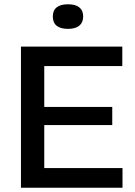

<svg xmlns="http://www.w3.org/2000/svg" viewBox="-20 -878 630 898"><path d="M78 0V-660H187V0ZM143 0V-92H553V0ZM143 -293V-378H505V-293ZM143 -569V-660H552V-569ZM298 -743Q263 -743 245 -757.5Q227 -772 227 -801Q227 -829 245 -843.5Q263 -858 298 -858Q333 -858 351 -843.5Q369 -829 369 -801Q369 -773 351 -758Q333 -743 298 -743Z"/></svg>

Font: Bricolage Grotesque 24pt Medium
Style: Regular
Weight: 500
Designer: Mathieu Triay
Foundry: Atelier Triay
Version: Version 1.001;gftools[0.9.33.dev8+g029e19f]